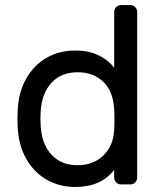

<svg xmlns="http://www.w3.org/2000/svg" viewBox="-20 -730 638 760"><path d="M432 -683Q432 -694 440 -702Q448 -710 459 -710H496Q507 -710 515 -702Q523 -694 523 -683V-27Q523 -16 515 -8Q507 0 496 0H459Q448 0 440 -8Q432 -16 432 -27V-58Q381 10 277 10Q215 10 164.5 -19Q114 -48 83.5 -102Q53 -156 50 -228L49 -261L50 -293Q53 -365 83.5 -418.5Q114 -472 164 -501Q214 -530 277 -530Q333 -530 371.5 -510.5Q410 -491 432 -462ZM287 -444Q222 -444 183.5 -402Q145 -360 141 -288L140 -260L141 -232Q145 -160 183.5 -118Q222 -76 287 -76Q349 -76 389 -114.5Q429 -153 432 -217Q433 -227 433 -257Q433 -286 432 -296Q429 -366 390 -405Q351 -444 287 -444Z"/></svg>

Font: Hezaedrus
Style: Regular
Weight: 400
Designer: Hubert & Fischer
Foundry: Hubert & Fischer
Version: Version 1.10;September 3, 2019;FontCreator 11.5.0.2425 64-bi